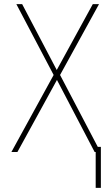

<svg xmlns="http://www.w3.org/2000/svg" viewBox="-20 -734 540 927"><path d="M467 173V-25H452L270 -372L458 -714H428L254 -396L87 -714H59L239 -372L35 0H64L255 -348L437 0H442V173Z"/></svg>

Font: Noto Sans Mono UI Condensed Thin
Style: Regular
Weight: 250
Width: 3
Designer: Monotype Design team
Foundry: Monotype Imaging Inc.
Version: 1.000